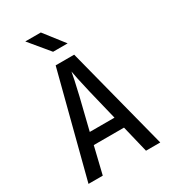

<svg xmlns="http://www.w3.org/2000/svg" viewBox="-225 -1064 1049 1177"><g transform="rotate(-30 300.0 -475.0)"><path d="M366 -810 257 -950H147L263 -810ZM147 0 193 -190H407L453 0H554L366 -730H235L46 0ZM266 -491C285 -570 297 -629 300 -649C303 -629 315 -570 334 -490L387 -272H212Z"/></g></svg>

Font: Tekne LDO Medium
Style: Regular
Weight: 500
Monospace: yes
Designer: Alessio Laiso, Mario Rullo, Paolo Rosset
Foundry: Alessio Laiso
Version: Version 1.000;hotconv 1.0.109;makeotfexe 2.5.65596